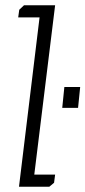

<svg xmlns="http://www.w3.org/2000/svg" viewBox="-20 -708 324 728"><path d="M53 -671 71 -688H189L110 -46H189L185 -15L167 0H52L130 -642H49ZM216 -299 224 -378H284L276 -299Z"/></svg>

Font: Zilla Slab Light
Style: Italic
Weight: 300
Italic angle: -6°
Designer: Typotheque.com
Foundry: Typotheque type foundry
Version: Version 1.1; 2017; ttfautohint (v1.6)